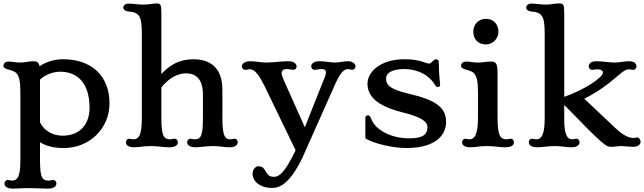

<svg xmlns="http://www.w3.org/2000/svg" viewBox="-23 -865 3813 1137"><path d="M97.7 82.5C97.7 178.7 83 204.6 46.4 204.6C39.6 204.6 30.3 200.7 22.5 200.7C11.7 200.7 3.4 211.4 3.4 221.7C3.4 232.9 11.7 252 52.7 252C81.1 252 102.5 249 154.3 249C190.4 249 224.6 252 259.8 252C301.3 252 311 234.9 311 221.7C311 211.4 303.7 200.7 292.5 200.7C281.7 200.7 275.4 204.6 268.6 204.6C229 204.6 213.9 193.8 213.9 82.5V-22.5C249.5 -0.5 295.4 11.7 354.5 11.7C509.3 11.7 625.5 -106.9 625.5 -251.5C625.5 -415 521 -514.2 349.6 -514.2C297.4 -514.2 249 -498 211.4 -472.7C205.6 -499.5 192.4 -502.4 174.8 -502.4C146.5 -502.4 124.5 -494.6 100.6 -494.6C66.4 -494.6 47.4 -500.5 28.8 -500.5C3.4 -500.5 -2.9 -483.9 -2.9 -475.1C-2.9 -449.2 56.6 -455.6 76.7 -428.7C90.8 -410.2 97.7 -383.8 97.7 -315.9ZM213.9 -140.6V-393.6C243.7 -422.9 293 -440.4 333 -440.4C436 -440.4 507.3 -372.1 507.3 -226.6C507.3 -127.4 449.2 -61.5 347.2 -61.5C295.4 -61.5 239.7 -86.4 213.9 -140.6Z M722.7 -22.5C722.7 -11.2 730.5 7.3 772 7.3C799.8 7.3 821.3 0 873.5 0C911.1 0 944.3 7.3 979 7.3C1020.5 7.3 1030.3 -9.3 1030.3 -22.5C1030.3 -32.7 1022.9 -43.5 1011.7 -43.5C1002.4 -43.5 994.1 -40 987.3 -40C949.7 -40 932.6 -52.7 932.6 -167V-347.2C968.3 -392.6 1020.5 -430.7 1078.1 -430.7C1160.6 -430.7 1178.7 -365.2 1178.7 -306.2V-167C1178.7 -66.9 1168.9 -40 1130.4 -40C1126.5 -40 1121.1 -40.5 1117.2 -41.5L1114.3 -42.5C1111.3 -43 1108.4 -43.5 1104.5 -43.5C1092.8 -43.5 1085.4 -32.7 1085.4 -22.5C1085.4 -11.2 1093.3 7.3 1137.2 7.3C1158.2 7.3 1198.7 0 1240.2 0C1279.8 0 1302.2 7.3 1337.4 7.3C1375.5 7.3 1384.8 -11.2 1384.8 -22.5C1384.8 -32.2 1377.9 -43.5 1367.2 -43.5C1358.4 -43.5 1348.6 -40 1341.3 -40C1310.1 -40 1293.9 -57.6 1293.9 -167V-334.5C1293.9 -414.6 1265.1 -514.2 1122.1 -514.2C1041 -514.2 983.9 -481.4 932.6 -426.8V-781.2C932.6 -839.4 929.2 -844.7 901.9 -844.7C894 -844.7 887.2 -843.3 880.4 -842.3L871.6 -841.3C858.4 -839.8 842.8 -837.9 827.1 -837.9C788.1 -837.9 766.1 -843.8 737.8 -843.8C716.8 -843.8 707 -830.1 707 -821.3C707 -807.1 720.7 -798.3 734.9 -797.4C804.2 -791.5 816.9 -770.5 816.9 -659.7V-167C816.9 -68.8 801.8 -40 765.6 -40C758.8 -40 750 -43.5 741.2 -43.5C730.5 -43.5 722.7 -32.7 722.7 -22.5Z M1505.9 119.6C1488.3 119.6 1472.7 141.1 1472.7 163.6C1472.7 208.5 1516.1 248 1589.8 248C1637.2 248 1696.3 217.3 1769 66.4L1947.8 -335C1974.1 -394.5 1999.5 -455.6 2036.6 -455.6C2047.4 -455.6 2055.2 -451.7 2064 -451.7C2074.2 -451.7 2082.5 -463.4 2082.5 -471.7C2082.5 -485.4 2066.9 -502.4 2038.1 -502.4C2009.8 -502.4 1986.8 -494.6 1962.9 -494.6C1933.6 -494.6 1902.3 -502.4 1867.2 -502.4C1834 -502.4 1819.8 -486.3 1819.8 -471.7C1819.8 -463.4 1827.1 -451.7 1838.4 -451.7C1856.9 -451.7 1863.8 -456.1 1878.9 -456.1C1898.9 -456.1 1907.2 -449.7 1907.2 -436.5C1907.2 -419.9 1900.9 -409.7 1877.4 -350.6L1782.2 -111.3L1662.1 -379.9C1654.3 -397.9 1644.5 -421.4 1644.5 -431.2C1644.5 -446.8 1654.3 -456.1 1677.7 -456.1C1689.9 -456.1 1702.1 -451.7 1714.8 -451.7C1727.5 -451.7 1733.4 -463.4 1733.4 -471.7C1733.4 -482.9 1722.7 -502.4 1685.1 -502.4C1640.6 -502.4 1592.3 -494.6 1554.2 -494.6C1520 -494.6 1493.2 -502.4 1457 -502.4C1424.3 -502.4 1409.2 -485.4 1409.2 -471.7C1409.2 -463.4 1416.5 -451.7 1427.7 -451.7C1439 -451.7 1445.8 -455.1 1455.1 -455.1C1475.6 -455.1 1500.5 -442.9 1543 -356.9L1727.5 24.9V25.4C1664.1 155.3 1631.8 182.1 1600.1 182.1C1574.7 182.1 1564 174.3 1549.3 148.4C1536.1 124.5 1525.4 119.6 1505.9 119.6Z M2140.6 -46.4C2183.1 -16.1 2304.2 11.7 2381.8 11.7C2572.8 11.7 2618.7 -77.6 2618.7 -142.6C2618.7 -227.5 2559.6 -272 2403.3 -308.6C2289.6 -335.4 2263.2 -358.9 2263.2 -400.4C2263.2 -431.6 2297.4 -456.1 2370.1 -456.1C2425.8 -456.1 2499.5 -439 2548.3 -370.1C2556.2 -354.5 2561 -349.6 2569.8 -349.6C2575.7 -349.6 2583.5 -353 2583.5 -363.3C2583.5 -373 2575.7 -418.5 2575.7 -493.2C2575.7 -507.8 2569.3 -514.2 2559.6 -514.2C2543 -514.2 2531.2 -488.3 2519.5 -488.3C2499 -488.3 2466.3 -514.2 2372.6 -514.2C2223.6 -514.2 2153.3 -434.6 2153.3 -370.6C2153.3 -300.3 2200.2 -239.7 2360.4 -199.7C2470.2 -172.4 2508.3 -145.5 2508.3 -113.3C2508.3 -57.6 2464.8 -45.9 2398.4 -45.9C2290.5 -45.9 2196.8 -97.7 2174.8 -162.6C2169.9 -176.8 2164.6 -182.1 2153.8 -182.1C2147 -182.1 2140.6 -175.8 2140.6 -168.5Z M2854 -602.1C2898.9 -602.1 2928.7 -640.1 2928.7 -675.8C2928.7 -715.8 2904.8 -753.4 2855 -753.4C2810.5 -753.4 2779.8 -720.7 2779.8 -677.2C2779.8 -641.1 2801.3 -602.1 2854 -602.1ZM2713.4 -22.5C2713.4 -11.2 2721.2 7.3 2762.7 7.3C2790.5 7.3 2812.5 0 2864.3 0C2901.4 0 2935.1 7.3 2969.2 7.3C3011.2 7.3 3020.5 -9.3 3020.5 -22.5C3020.5 -32.7 3013.7 -43.5 3002 -43.5C2992.7 -43.5 2984.9 -40 2978 -40C2939.5 -40 2923.3 -59.6 2923.3 -174.3V-438C2923.3 -496.1 2907.7 -500.5 2884.3 -500.5C2856.9 -500.5 2833.5 -494.6 2810.5 -494.6C2775.4 -494.6 2757.3 -500.5 2738.8 -500.5C2713.4 -500.5 2707 -483.9 2707 -475.1C2707 -449.2 2766.6 -454.6 2786.1 -428.7C2799.8 -409.7 2807.6 -386.7 2807.6 -317.9V-174.3C2807.6 -76.2 2792 -40 2755.9 -40C2749 -40 2740.2 -43.5 2731.9 -43.5C2721.2 -43.5 2713.4 -32.7 2713.4 -22.5Z M3108.4 -22.5C3108.4 -11.2 3116.2 7.3 3160.2 7.3C3181.6 7.3 3222.2 0 3264.2 0C3303.7 0 3325.2 7.3 3361.8 7.3C3399.4 7.3 3409.2 -11.2 3409.2 -22.5C3409.2 -32.2 3401.9 -43.5 3391.6 -43.5C3382.3 -43.5 3372.6 -40 3365.7 -40C3334 -40 3318.4 -72.8 3318.4 -156.7V-243.7C3556.6 2 3566.4 4.4 3597.2 4.4C3616.7 4.4 3636.2 0 3656.7 0C3671.9 0 3708 4.4 3728 4.4C3761.7 4.4 3770.5 -14.6 3770.5 -26.4C3770.5 -34.7 3762.2 -51.3 3752 -51.3C3741.7 -51.3 3735.8 -47.9 3730 -47.9C3707.5 -47.9 3676.3 -55.7 3624 -104L3437 -280.3C3516.6 -319.8 3583.5 -370.1 3639.6 -419.4C3673.3 -449.2 3688 -454.6 3700.2 -454.6C3709 -454.6 3718.8 -451.2 3727.5 -451.2C3738.8 -451.2 3746.1 -463.4 3746.1 -471.2C3746.1 -482.9 3740.7 -502.4 3702.6 -502.4C3672.4 -502.4 3647.5 -494.6 3620.6 -494.6C3583 -494.6 3546.9 -502.4 3508.3 -502.4C3470.7 -502.4 3463.4 -482.9 3463.4 -471.2C3463.4 -463.4 3471.2 -451.2 3481.4 -451.2C3492.7 -451.2 3501.5 -454.6 3510.3 -454.6C3532.7 -454.6 3547.4 -449.2 3547.4 -434.6C3547.4 -405.8 3434.6 -331.5 3318.4 -291.5V-781.2C3318.4 -839.4 3314.5 -844.7 3287.1 -844.7C3261.2 -844.7 3236.8 -837.9 3212.4 -837.9C3175.3 -837.9 3152.8 -843.8 3123.5 -843.8C3102.5 -843.8 3092.8 -830.1 3092.8 -821.3C3092.8 -807.1 3106.4 -798.3 3120.6 -797.4C3190.9 -791.5 3202.6 -768.6 3202.6 -658.2V-167C3202.6 -73.2 3186.5 -40 3152.8 -40C3143.6 -40 3135.3 -43.5 3127 -43.5C3115.2 -43.5 3108.4 -32.7 3108.4 -22.5Z"/></svg>

Font: Stoke
Style: Regular
Weight: 400
Designer: Nicole Fally
Foundry: Nicole Fally
Version: Version 1.002